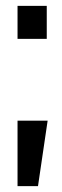

<svg xmlns="http://www.w3.org/2000/svg" viewBox="-20 -520 213 657"><path d="M40 117V-107H143L110 117ZM40 -387V-500H140V-387Z"/></svg>

Font: Cuprum Medium
Style: Regular
Weight: 500
Designer: Jovanny Lemonad
Foundry: Jovanny Lemonad
Version: Version 3.000